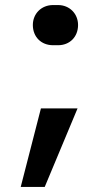

<svg xmlns="http://www.w3.org/2000/svg" viewBox="-20 -580 440 760"><path d="M210 -401C256 -401 289 -434 289 -481C289 -526 255 -560 210 -560H190C144 -560 110 -526 110 -481C110 -434 143 -401 190 -401ZM157 160 287 -151H142L62 160Z"/></svg>

Font: Tekne LDO SemiBold
Style: Regular
Weight: 600
Monospace: yes
Designer: Alessio Laiso, Mario Rullo, Paolo Rosset
Foundry: Alessio Laiso
Version: Version 1.000;hotconv 1.0.109;makeotfexe 2.5.65596